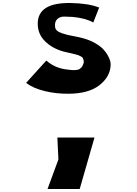

<svg xmlns="http://www.w3.org/2000/svg" viewBox="-20 -600 906 1272"><path d="M525 -348Q572 -336 608 -315.5Q644 -295 663.5 -274.5Q683 -254 695 -231.5Q707 -209 710.5 -193.5Q714 -178 713 -167Q709 -90 638 -35Q567 20 436 21Q351 22 274.5 3Q198 -16 153 -51L287 -199Q345 -147 428 -139Q430 -139 440.5 -137.5Q451 -136 454.5 -136Q458 -136 467.5 -135.5Q477 -135 481.5 -136Q486 -137 494 -138Q502 -139 506.5 -142.5Q511 -146 516.5 -150.5Q522 -155 525.5 -161.5Q529 -168 532 -177Q537 -188 534.5 -198Q532 -208 529.5 -214Q527 -220 517.5 -225.5Q508 -231 500 -234Q492 -237 478 -240.5Q464 -244 453 -246.5Q442 -249 426.5 -252.5Q411 -256 399 -259Q325 -280 277.5 -327.5Q230 -375 230 -443Q230 -584 449 -580Q566 -578 637 -550L598 -451Q547 -480 460 -488Q433 -489 406 -490Q379 -491 360 -474Q341 -457 345 -422Q346 -408 357.5 -397.5Q369 -387 389.5 -380Q410 -373 429 -368.5Q448 -364 478 -358.5Q508 -353 525 -348ZM606 311 508 652H295L367 456L360 311Z"/></svg>

Font: OpenDyslexic
Style: Bold
Weight: 800
Designer: Abbie Gonzalez
Version: Version 0.920;hotconv 1.0.109;makeotfexe 2.5.65596